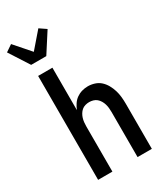

<svg xmlns="http://www.w3.org/2000/svg" viewBox="-271 -1081 1010 1176"><g transform="rotate(-30 233.5 -493.5)"><path d="M57 -815 -33 -955 14 -987 111 -876 207 -987 254 -955 164 -815ZM60 0V-735H161V-435Q169 -455 181 -473Q193 -491 210.5 -503.5Q228 -516 249 -522Q270 -528 291 -528Q315 -528 338.5 -520.5Q362 -513 379.5 -497Q397 -481 409 -459.5Q421 -438 428 -415Q435 -392 437.5 -368Q440 -344 440 -320V0H339V-320Q339 -334 337.5 -348Q336 -362 332 -375.5Q328 -389 320.5 -401.5Q313 -414 302.5 -423Q292 -432 278 -436Q264 -440 250 -440Q236 -440 222 -436Q208 -432 197.5 -423Q187 -414 179.5 -401.5Q172 -389 168 -375.5Q164 -362 162.5 -348Q161 -334 161 -320V0Z"/></g></svg>

Font: Iosevka SS18 Semibold
Style: Regular
Weight: 600
Monospace: yes
Designer: Belleve Invis
Foundry: Belleve Invis
Version: Version 25.1.1; ttfautohint (v1.8.4)